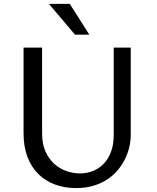

<svg xmlns="http://www.w3.org/2000/svg" viewBox="-20 -961 808 991"><path d="M197.3 -715.3V-271Q197.3 -217.8 214.8 -179Q232.4 -140.1 260.5 -115Q288.6 -89.8 323.2 -77.9Q357.9 -65.9 392.6 -65.9Q427.7 -65.9 459.5 -78.4Q491.2 -90.8 514.9 -115.5Q538.6 -140.1 552.7 -177Q566.9 -213.9 566.9 -263.2V-715.3H654.8V-264.2Q654.8 -234.4 647.5 -202.4Q640.1 -170.4 625.2 -140.1Q610.4 -109.9 587.4 -82.5Q564.5 -55.2 533.2 -34.7Q502 -14.2 461.9 -2.2Q421.9 9.8 372.6 9.8Q312.5 9.8 262.7 -9Q212.9 -27.8 177 -63.7Q141.1 -99.6 121.3 -152.1Q101.6 -204.6 101.6 -271.5V-715.3ZM367.2 -782.2 232.4 -940.9H340.3L440.9 -782.2Z"/></svg>

Font: Proza Libre
Style: Regular
Weight: 400
Designer: Jasper de Waard
Foundry: Jasper de Waard
Version: Version 1.000; ttfautohint (v1.4.1.8-43bc)